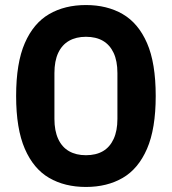

<svg xmlns="http://www.w3.org/2000/svg" viewBox="-20 -730 682 762"><path d="M321 12Q237 12 175 -24Q113 -60 78.5 -139.5Q44 -219 44 -349Q44 -480 78.5 -559Q113 -638 175 -674Q237 -710 321 -710Q405 -710 467 -674Q529 -638 563.5 -559Q598 -480 598 -349Q598 -219 563.5 -139.5Q529 -60 467 -24Q405 12 321 12ZM321 -114Q361 -114 388.5 -130Q416 -146 431 -178.5Q446 -211 446 -258V-440Q446 -488 431 -520Q416 -552 388.5 -568Q361 -584 321 -584Q282 -584 254 -568Q226 -552 211 -520Q196 -488 196 -440V-258Q196 -211 211 -178.5Q226 -146 254 -130Q282 -114 321 -114Z"/></svg>

Font: IBM Plex Sans Condensed
Style: Bold
Weight: 700
Width: 3
Designer: Mike Abbink, Paul van der Laan, Pieter van Rosmalen
Foundry: Bold Monday
Version: Version 3.201